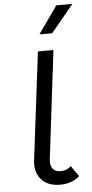

<svg xmlns="http://www.w3.org/2000/svg" viewBox="-65 -1037 518 1083"><g transform="rotate(-5 194.0 -495.0)"><path d="M188 -845 297 -1000H388L260 -845ZM231 10Q161 10 124.5 -31.5Q88 -73 96 -140L171 -750H259L185 -140Q182 -116 188 -99Q194 -82 207.5 -74Q221 -66 242 -66Q275 -66 299 -89L341 -29Q298 10 231 10Z"/></g></svg>

Font: Orkney
Style: Italic
Weight: 400
Italic angle: -7°
Designer: Samuel Oakes and Alfredo Marco Pradil
Foundry: Alfredo Marco Pradil
Version: 1.0; ttfautohint (v1.5)